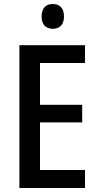

<svg xmlns="http://www.w3.org/2000/svg" viewBox="-20 -940 493 960"><path d="M244 -920C209 -920 188 -899 188 -857C188 -817 210 -796 244 -796C278 -796 300 -817 300 -857C300 -899 279 -920 244 -920ZM405 0V-90H180V-328H391V-416H180V-625H405V-714H77V0Z"/></svg>

Font: Noto Sans Thai Looped Condensed Medium
Style: Regular
Weight: 500
Width: 3
Designer: Sasikarn Vongin, Ben Mitchell
Foundry: The Fontpad Ltd
Version: Version 1.001